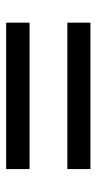

<svg xmlns="http://www.w3.org/2000/svg" viewBox="139 -606 321 640"><g transform="rotate(90 300.0 -286.5)"><path d="M56 -350V-427H544V-350ZM56 -146V-224H544V-146Z"/></g></svg>

Font: Nunito Sans 6pt SemiBold
Style: Regular
Weight: 600
Version: Version 3.101;gftools[0.9.27]